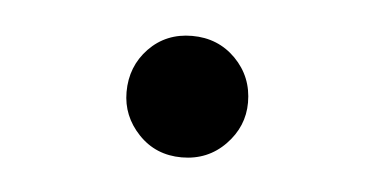

<svg xmlns="http://www.w3.org/2000/svg" viewBox="-26 -459 380 194"><g transform="rotate(5 163.5 -361.5)"><path d="M162.9 -299.7Q136.5 -299.7 119.1 -318Q101.7 -336.3 101.7 -360.7Q101.7 -386.8 119.1 -404.9Q136.5 -422.9 162.9 -422.9Q189.3 -422.9 207.1 -404.9Q224.9 -386.8 224.9 -360.7Q224.9 -336.3 207.1 -318Q189.3 -299.7 162.9 -299.7Z"/></g></svg>

Font: Source Han Serif JP VF
Style: Regular
Weight: 250
Designer: Ryoko NISHIZUKA 西塚涼子 (kana & ideographs); Frank Grießhammer (Latin, Greek & Cyrillic); Wenlong ZHANG 张文龙 (bopomofo); San
Foundry: Adobe
Version: Version 2.001;hotconv 1.1.0;makeotfexe 2.6.0